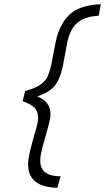

<svg xmlns="http://www.w3.org/2000/svg" viewBox="-20 -771 501 916"><path d="M114 13Q114 -9 121 -40Q128 -71 142 -121Q162 -186 162 -207Q162 -239 144.5 -257Q127 -275 88 -288L100 -337Q145 -349 169 -364.5Q193 -380 204.5 -401.5Q216 -423 224 -460L233 -506Q247 -580 252 -598Q277 -677 324.5 -712Q372 -747 461 -751L451 -696Q382 -692 348 -661.5Q314 -631 301 -569L279 -451Q265 -389 238.5 -359Q212 -329 158 -311Q188 -299 204.5 -278.5Q221 -258 221 -223Q221 -204 200 -131Q185 -79 178.5 -51.5Q172 -24 172 -4Q172 70 269 70L254 125Q183 123 148.5 95Q114 67 114 13Z"/></svg>

Font: Cairo Light
Style: Italic
Weight: 300
Italic angle: -13°
Designer: Mohamed Gaber, Accademia di Belle Arti di Urbino and others
Foundry: Kief Type Foundry, Accademia di Belle Arti di Urbino and others
Version: Version 3.011